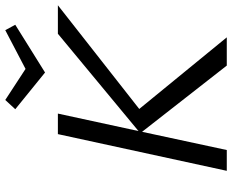

<svg xmlns="http://www.w3.org/2000/svg" viewBox="-98 -806 903 748"><g transform="rotate(-90 354.0 -431.5)"><path d="M632 -824 446 -708 303 -824 339 -863 460 -784 611 -863ZM708 -658 304 -341 583 0H473L215 -330L144 0H63L206 -658H286L218 -344L597 -658Z"/></g></svg>

Font: EauTest Medium
Style: Italic
Weight: 500
Italic angle: -12°
Designer: Christian Thalmann (Catharsis Fonts)
Version: Version 0.001;PS 000.001;hotconv 1.0.88;makeotf.lib2.5.64775